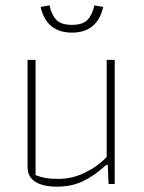

<svg xmlns="http://www.w3.org/2000/svg" viewBox="-20 -688 538 718"><path d="M132 -662 165 -668Q173 -632 191 -613.5Q209 -595 249 -595Q289 -595 307 -613.5Q325 -632 333 -668L366 -662Q344 -566 249 -566Q154 -566 132 -662ZM83 -64V-464H113V-33Q134 -25 152.5 -22Q171 -19 198 -19Q250 -19 298 -42.5Q346 -66 379 -101V-464H409V0H386L383 -71H377Q332 -30 289.5 -10Q247 10 193 10Q140 10 111.5 -8.5Q83 -27 83 -64Z"/></svg>

Font: Athiti ExtraLight
Style: Regular
Weight: 250
Version: Version 1.032